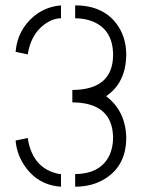

<svg xmlns="http://www.w3.org/2000/svg" viewBox="-20 -704 536 727"><path d="M264.6 2.9V-44.9Q362.3 -45.9 395.5 -118.2Q408.2 -147.5 408.2 -184.6Q405.3 -315.4 253.9 -316.4V-363.3Q407.2 -364.3 408.2 -495.1Q408.2 -591.8 330.1 -623Q300.8 -634.8 264.6 -634.8V-683.6Q377.9 -683.6 429.7 -601.6Q458 -555.7 458 -497.1Q457 -390.6 381.8 -339.8Q456.1 -283.2 458 -182.6Q458 -79.1 380.9 -29.3Q332 2.9 264.6 2.9ZM39.1 -171.9 85 -181.6Q100.6 -78.1 182.6 -50.8Q199.2 -44.9 210.9 -44.9V2.9Q120.1 -2.9 69.3 -82Q43 -124 39.1 -171.9ZM39.1 -507.8Q45.9 -589.8 108.4 -642.6Q152.3 -678.7 210.9 -683.6V-634.8Q179.7 -634.8 146.5 -610.4Q96.7 -572.3 85 -498Z"/></svg>

Font: Post No Bills Jaffna
Style: Regular
Weight: 400
Designer: Kosala Senevirathne, Siva Puranthara, Lasantha Premarathna, Tharique Azeez
Foundry: Mooniak
Version: Version 1.220 ; ttfautohint (v1.6)